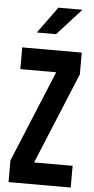

<svg xmlns="http://www.w3.org/2000/svg" viewBox="-61 -944 479 979"><g transform="rotate(5 179.0 -454.0)"><path d="M339.8 -111.3V0H21.5V-111.3L214.8 -579.1H31.2V-690.4H335.9V-579.1L142.6 -111.3ZM197.3 -908.2H320.3L197.3 -772.5H98.6Z"/></g></svg>

Font: Dinish Condensed
Style: Bold
Weight: 700
Width: 3
Designer: Bert Driehuis
Foundry: Playbeing
Version: Version 3.006; git-39231f3c-release